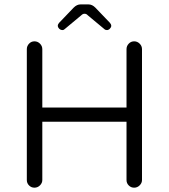

<svg xmlns="http://www.w3.org/2000/svg" viewBox="-20 -868 777 884"><path d="M249 -740.2Q255.9 -729.5 268.6 -729.5Q273.4 -729.5 278.3 -734.4L354.5 -797.9Q361.3 -804.7 369.1 -804.7Q377.9 -804.7 383.8 -797.9L460 -734.4Q464.8 -729.5 472.2 -729.5Q479.5 -729.5 485.8 -735.8Q492.2 -742.2 492.2 -749Q492.2 -755.9 486.3 -762.7L418.9 -833Q404.3 -847.7 387.7 -847.7H350.6Q334 -847.7 319.3 -833L252 -762.7Q246.1 -755.9 246.1 -749Q246.1 -745.1 249 -740.2ZM174.8 -39.1V-307.6H562.5V-39.1Q562.5 -24.4 572.8 -14.2Q583 -3.9 597.7 -3.9Q612.3 -3.9 623 -14.6Q633.8 -25.4 633.8 -39.1V-641.6Q633.8 -656.2 623 -667Q612.3 -677.7 597.7 -677.7Q583 -677.7 572.8 -667Q562.5 -656.2 562.5 -641.6V-373H174.8V-641.6Q174.8 -656.2 164.1 -667Q153.3 -677.7 138.7 -677.7Q124 -677.7 113.8 -667Q103.5 -656.2 103.5 -641.6V-39.1Q103.5 -24.4 113.8 -14.2Q124 -3.9 138.7 -3.9Q153.3 -3.9 164.1 -14.6Q174.8 -25.4 174.8 -39.1Z"/></svg>

Font: FakePearl
Style: ExtraLight
Weight: 300
Version: Version 1.2